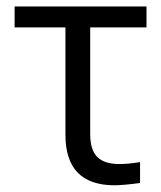

<svg xmlns="http://www.w3.org/2000/svg" viewBox="-20 -545 489 583"><path d="M24.4 -461.9V-525.4H424.8V-461.9H253.9V-137.7Q253.9 -89.8 275.4 -68.4Q296.9 -46.9 342.8 -46.9Q368.2 -46.9 405.3 -52.7V10.7Q352.5 17.6 328.1 17.6Q178.7 17.6 178.7 -135.7V-461.9Z"/></svg>

Font: Gothic A1
Style: Regular
Weight: 400
Designer: HanYang I&C Co.,Ltd.
Foundry: HanYang I&C Co.,Ltd.
Version: Version 2.50